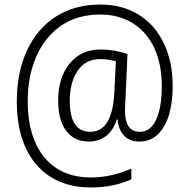

<svg xmlns="http://www.w3.org/2000/svg" viewBox="-20 -733 833 845"><path d="M740 -353Q740 -284 724 -229Q708 -174 675 -142Q642 -110 593 -110Q550 -110 525.5 -136.5Q501 -163 498 -207H494Q478 -158 446 -134Q414 -110 371 -110Q307 -110 271.5 -157Q236 -204 236 -290Q236 -392 286.5 -453.5Q337 -515 421 -515Q455 -515 486.5 -509.5Q518 -504 541 -495L533 -313Q532 -296 531 -278.5Q530 -261 530 -248Q530 -199 546.5 -176Q563 -153 595 -153Q643 -153 667.5 -207Q692 -261 692 -354Q692 -451 659 -521.5Q626 -592 565 -630.5Q504 -669 421 -669Q320 -669 249 -620Q178 -571 140 -485Q102 -399 102 -287Q102 -184 134 -109Q166 -34 228 7Q290 48 380 48Q428 48 474.5 37Q521 26 558 9V56Q522 73 477 82.5Q432 92 380 92Q277 92 204 46.5Q131 1 92.5 -83.5Q54 -168 54 -285Q54 -416 99.5 -512.5Q145 -609 227.5 -661Q310 -713 421 -713Q518 -713 590 -668.5Q662 -624 701 -542.5Q740 -461 740 -353ZM287 -289Q287 -153 377 -153Q474 -153 483 -323L490 -463Q476 -467 458.5 -470Q441 -473 421 -473Q357 -473 322 -422Q287 -371 287 -289Z"/></svg>

Font: Noto Sans Lao UI SemCond Light
Style: Regular
Weight: 300
Width: 4
Designer: Monotype Design Team
Foundry: Monotype Imaging Inc.
Version: Version 2.000; ttfautohint (v1.8.4.7-5d5b)